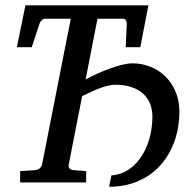

<svg xmlns="http://www.w3.org/2000/svg" viewBox="-20 -691 742 727"><path d="M659.2 -269Q659.2 -209 640.9 -157Q622.6 -105 588.4 -66.4Q554.2 -27.8 504.6 -5.9Q455.1 16.1 393.1 16.1L401.9 -26.9Q442.4 -30.3 471.7 -52Q501 -73.7 520 -105.7Q539.1 -137.7 548.1 -175.5Q557.1 -213.4 557.1 -249Q557.1 -276.4 548.1 -298.6Q539.1 -320.8 521.5 -336.7Q503.9 -352.5 477.5 -361.3Q451.2 -370.1 417 -370.1Q403.8 -370.1 388.4 -366.5Q373 -362.8 356.9 -356.7Q340.8 -350.6 324 -342.8Q307.1 -335 291 -327.1L240.2 -67.9Q238.3 -59.6 243.2 -53.7Q248 -47.9 256.8 -46.9L306.2 -43V0H56.2V-43L113.8 -46.9Q123 -47.9 130.4 -53.7Q137.7 -59.6 139.2 -67.9L248 -620.1H150.9Q144 -620.1 138.4 -614.7Q132.8 -609.4 129.9 -602.1L100.1 -512.2H43.9L76.2 -670.9H542L511.2 -512.2H456.1L460 -602.1Q460 -609.4 456.3 -614.7Q452.6 -620.1 445.8 -620.1H349.1L304.2 -390.1Q324.2 -400.9 348.1 -411.9Q372.1 -422.9 396.2 -431.6Q420.4 -440.4 442.6 -445.8Q464.8 -451.2 481.9 -451.2Q515.6 -451.2 547.6 -439Q579.6 -426.8 604.2 -403.3Q628.9 -379.9 644 -345.9Q659.2 -312 659.2 -269Z"/></svg>

Font: Charis SIL Cyr
Style: Italic
Weight: 400
Italic angle: -11°
Foundry: SIL International
Version: Version 5.000